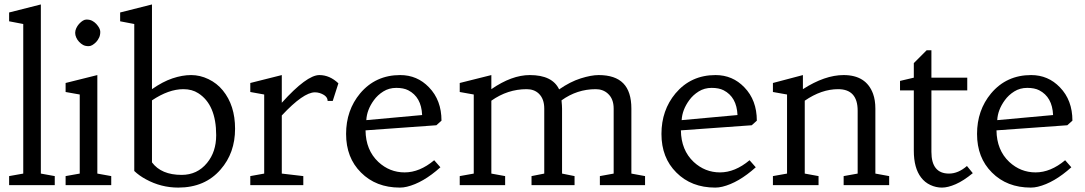

<svg xmlns="http://www.w3.org/2000/svg" viewBox="-20 -832 4877 863"><path d="M163.6 -51.8 226.1 -40.5V0H21V-40.5L84.5 -51.8V-724.1L21 -736.3V-775.9L163.6 -812Z M417.5 -51.8 480 -40.5V0H274.9V-40.5L338.4 -51.8V-407.2L274.9 -418.5V-459L417.5 -494.6ZM335.4 -724.6Q353.5 -744.1 368.4 -744.1Q383.3 -744.1 393.8 -738.8Q404.3 -733.4 412.6 -724.6Q430.7 -704.6 430.7 -689.2Q430.7 -673.8 425.5 -663.1Q420.4 -652.3 412.6 -643.6Q394 -624.5 378.7 -624.5Q363.3 -624.5 353.5 -629.9Q343.8 -635.3 335.7 -643.8Q327.6 -652.3 322.8 -663.1Q317.9 -673.8 317.9 -684.3Q317.9 -694.8 322.8 -705.3Q327.6 -715.8 335.4 -724.6Z M583.5 -724.1 520 -736.3V-775.9L663.1 -812V-431.2Q710.9 -464.8 755.1 -479.7Q799.3 -494.6 839.1 -494.6Q878.9 -494.6 917 -476.3Q955.1 -458 981.4 -425.8Q1036.6 -358.4 1036.6 -253.4Q1036.6 -144.5 971.7 -70.3Q901.4 11.2 781.2 11.2Q704.1 11.2 636.2 -25.9Q606 -42 583.5 -63.5ZM804.2 -431.2Q738.3 -431.2 663.1 -380.9V-102.1Q705.1 -45.9 796.4 -45.9Q866.7 -45.9 910.6 -99.6Q951.7 -149.4 951.7 -224.1Q951.7 -361.8 871.1 -413.1Q843.3 -431.2 804.2 -431.2Z M1167.5 -407.2 1105 -418.5V-459L1246.6 -494.6V-370.1Q1358.9 -494.6 1415.5 -494.6Q1461.9 -494.6 1501 -457.5L1475.6 -378.4H1452.6Q1452.6 -402.3 1416 -414.1Q1405.8 -417 1395.5 -417Q1343.8 -417 1246.6 -313V-51.8L1343.3 -40.5V0H1105V-40.5L1167.5 -51.8Z M1931.6 -111.8 1959.5 -80.1Q1881.8 -10.3 1809.1 7.3Q1793 11.2 1777.3 11.2Q1669.9 11.2 1602.5 -56.6Q1535.6 -123 1535.6 -230Q1535.6 -336.4 1598.6 -412.1Q1668 -494.6 1778.8 -494.6Q1855.5 -494.6 1908.2 -439.5Q1964.4 -381.8 1964.4 -289.6L1941.4 -269L1623 -246.1Q1624 -157.2 1680.7 -104Q1731.4 -57.1 1798.8 -57.1Q1866.2 -57.1 1931.6 -111.8ZM1626.5 -292 1877.4 -314.9Q1874 -396 1814.9 -426.3Q1793.9 -437 1761.2 -437Q1728.5 -437 1702.9 -420.9Q1677.2 -404.8 1660.6 -381.8Q1628.9 -338.4 1626.5 -292Z M2347.2 -431.2Q2261.7 -431.2 2188.5 -379.4V-51.8L2250.5 -40.5V0H2046.4V-40.5L2109.4 -51.8V-407.2L2046.4 -418.5V-459L2188.5 -494.6V-431.2Q2280.3 -494.6 2361.3 -494.6Q2462.9 -494.6 2493.2 -430.2Q2543 -464.8 2590.3 -479.7Q2637.7 -494.6 2670.9 -494.6Q2745.1 -494.6 2781.5 -457.5Q2817.9 -420.4 2817.9 -343.8V-51.8L2879.4 -40.5V0H2676.3V-40.5L2738.3 -51.8V-343.8Q2738.3 -387.7 2712.4 -411.1Q2690.4 -431.2 2657.7 -431.2Q2573.7 -431.2 2503.9 -380.9Q2506.3 -356.4 2506.3 -343.8V-51.8L2562.5 -40.5V0H2369.1V-40.5L2426.3 -51.8V-343.8Q2426.3 -387.7 2401.9 -411.1Q2380.9 -431.2 2347.2 -431.2Z M3349.1 -111.8 3377 -80.1Q3299.3 -10.3 3226.6 7.3Q3210.4 11.2 3194.8 11.2Q3087.4 11.2 3020 -56.6Q2953.1 -123 2953.1 -230Q2953.1 -336.4 3016.1 -412.1Q3085.4 -494.6 3196.3 -494.6Q3272.9 -494.6 3325.7 -439.5Q3381.8 -381.8 3381.8 -289.6L3358.9 -269L3040.5 -246.1Q3041.5 -157.2 3098.1 -104Q3148.9 -57.1 3216.3 -57.1Q3283.7 -57.1 3349.1 -111.8ZM3043.9 -292 3294.9 -314.9Q3291.5 -396 3232.4 -426.3Q3211.4 -437 3178.7 -437Q3146 -437 3120.4 -420.9Q3094.7 -404.8 3078.1 -381.8Q3046.4 -338.4 3043.9 -292Z M3747.1 -431.2Q3672.4 -431.2 3597.2 -379.4V-51.8L3659.2 -40.5V0H3454.1V-40.5L3517.6 -51.8V-407.2L3454.1 -418.5V-459L3588.9 -494.6V-431.2Q3687.5 -494.6 3772 -494.6Q3873.5 -494.6 3904.3 -410.2Q3914.6 -381.8 3914.6 -343.8V-51.8L3976.6 -40.5V0H3772V-40.5L3835 -51.8V-334.5Q3835 -431.2 3747.1 -431.2Z M4166.5 -149.4Q4166.5 -51.8 4245.6 -51.8Q4287.1 -51.8 4326.2 -85.9L4352.5 -53.7Q4311 -19.5 4275.9 -4.2Q4240.7 11.2 4213.9 11.2Q4187 11.2 4161.9 -0.5Q4136.7 -12.2 4120.1 -34.2Q4087.4 -76.7 4087.4 -154.8V-425.8H4025.4V-468.3L4087.4 -482.9V-548.3L4145 -606H4166.5V-482.9H4327.6V-425.8H4166.5Z M4767.6 -111.8 4795.4 -80.1Q4717.8 -10.3 4645 7.3Q4628.9 11.2 4613.3 11.2Q4505.9 11.2 4438.5 -56.6Q4371.6 -123 4371.6 -230Q4371.6 -336.4 4434.6 -412.1Q4503.9 -494.6 4614.7 -494.6Q4691.4 -494.6 4744.1 -439.5Q4800.3 -381.8 4800.3 -289.6L4777.3 -269L4459 -246.1Q4460 -157.2 4516.6 -104Q4567.4 -57.1 4634.8 -57.1Q4702.1 -57.1 4767.6 -111.8ZM4462.4 -292 4713.4 -314.9Q4710 -396 4650.9 -426.3Q4629.9 -437 4597.2 -437Q4564.5 -437 4538.8 -420.9Q4513.2 -404.8 4496.6 -381.8Q4464.8 -338.4 4462.4 -292Z"/></svg>

Font: Habibi
Style: Regular
Weight: 400
Designer: Magnus Gaarde
Foundry: Magnus Gaarde
Version: Version 1.001